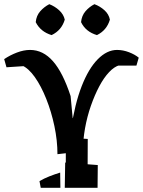

<svg xmlns="http://www.w3.org/2000/svg" viewBox="-21 -899 684 919"><path d="M254 -161Q254 -226 239.5 -295Q225 -364 200.5 -425.5Q176 -487 146 -529.5Q116 -572 84 -586L102 -583L10 -577L-1 -616Q27 -635 60 -647.5Q93 -660 123 -660Q185 -660 232.5 -606Q280 -552 317 -439L332 -279L319 -280Q337 -402 370 -486.5Q403 -571 447 -615.5Q491 -660 539 -660Q568 -660 596.5 -649Q625 -638 643 -623L632 -585H541L551 -587Q526 -580 501 -553.5Q476 -527 454 -485.5Q432 -444 414 -392.5Q396 -341 386 -285Q376 -229 376 -175ZM174 0 168 -32Q190 -45 215.5 -55Q241 -65 267 -73L268 0ZM289 0 291 -121 447 -109 446 0ZM294 0V-240L399 -234L398 0ZM310 -264 312 -334H346V-264ZM443 -731Q389 -747 367 -793Q370 -824 388 -845Q406 -866 431 -879Q458 -869 479 -850Q500 -831 505 -805Q490 -754 443 -731ZM226 -731Q173 -747 150 -793Q153 -824 171.5 -845Q190 -866 215 -879Q241 -869 262 -850Q283 -831 289 -805Q274 -754 226 -731Z"/></svg>

Font: Eczar Medium
Style: Regular
Weight: 500
Designer: Vaibhav Singh
Foundry: Rosetta Type Foundry
Version: Version 2.000